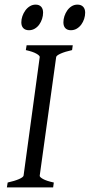

<svg xmlns="http://www.w3.org/2000/svg" viewBox="-20 -811 389 831"><path d="M292 -594.2Q261.2 -587.4 242.7 -579.1Q224.1 -570.8 223.1 -564L151.9 -50.8Q150.9 -44.9 166 -36.4Q181.2 -27.8 212.9 -21L210 0H9.8L13.2 -21Q43.9 -27.8 62.3 -35.9Q80.6 -43.9 82 -50.8L151.9 -564Q152.8 -569.8 137.7 -578.6Q122.6 -587.4 91.8 -594.2L95.2 -615.2H294.9ZM166.5 -756.3Q166.5 -742.7 162.1 -729.2Q157.7 -715.8 149.9 -704.8Q142.1 -693.8 130.6 -687Q119.1 -680.2 105.5 -680.2Q89.8 -680.2 81.1 -689Q72.3 -697.8 72.3 -714.4Q72.3 -727.5 76.9 -741Q81.5 -754.4 89.6 -765.6Q97.7 -776.9 109.1 -783.9Q120.6 -791 134.3 -791Q149.4 -791 158 -782Q166.5 -772.9 166.5 -756.3ZM348.6 -756.3Q348.6 -742.7 344.2 -729.2Q339.8 -715.8 331.8 -704.8Q323.7 -693.8 312.3 -687Q300.8 -680.2 286.6 -680.2Q271.5 -680.2 262.9 -689Q254.4 -697.8 254.4 -714.4Q254.4 -727.5 258.8 -741Q263.2 -754.4 271 -765.6Q278.8 -776.9 290 -783.9Q301.3 -791 315.4 -791Q330.6 -791 339.6 -782Q348.6 -772.9 348.6 -756.3Z"/></svg>

Font: Gentium Plus Eur
Style: Italic
Weight: 400
Italic angle: -8°
Designer: J. Victor Gaultney, Annie Olsen, Iska Routamaa, Becca Hirsbrunner
Foundry: SIL International
Version: Version 5.000